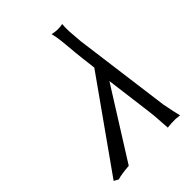

<svg xmlns="http://www.w3.org/2000/svg" viewBox="-207 -797 908 908"><g transform="rotate(-45 247.0 -343.0)"><path d="M372.6 -108.9 341.8 -348.1 123 0Q67.9 4.4 44.4 12.2L22 0L336.4 -443.8L327.6 -516.1Q323.7 -547.9 318.4 -611.3Q315.9 -640.1 314.9 -645L310.5 -675.3L305.2 -698.2Q325.2 -693.8 341.3 -693.4Q362.3 -693.8 374.5 -696.8Q372.6 -671.4 373.5 -649.9Q373.5 -647.9 377 -604.5Q378.9 -581.5 379.4 -575.2L443.8 -87.9Q456.1 -25.9 463.4 2.9Q463.4 2.9 437.5 0Q434.1 0 432.1 0Q430.7 0 406.7 0.5L381.3 2.9Q379.9 -15.6 378.4 -41.5Q376.5 -78.6 372.6 -108.9Z"/></g></svg>

Font: Linux Biolinum Slanted O
Style: Slanted
Weight: 400
Designer: Philipp H. Poll
Foundry: Philipp H. Poll
Version: Version 1.0.4